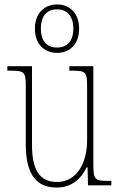

<svg xmlns="http://www.w3.org/2000/svg" viewBox="-20 -834 540 864"><path d="M237 -596C293 -596 336 -634 336 -705C336 -776 293 -814 237 -814C181 -814 137 -776 137 -705C137 -634 181 -596 237 -596ZM237 -620C195 -620 164 -644 164 -705C164 -767 195 -792 237 -792C277 -792 310 -767 310 -705C310 -644 277 -620 237 -620ZM235 10C304 10 345 -30 370 -81H374L376 0H481V-20H470C406 -20 400 -24 400 -99V-536H292V-516H300C371 -516 372 -511 372 -431V-203C372 -104 328 -15 236 -15C155 -15 124 -75 124 -182V-536H13V-516H24C91 -516 96 -511 96 -443V-184C96 -46 146 10 235 10Z"/></svg>

Font: Noto Serif Bengali Condensed Thin
Style: Regular
Weight: 100
Width: 3
Designer: Juan Bruce, Universal Thirst, Indian Type Foundry and the Monotype Design Team.
Foundry: Monotype Imaging Inc.
Version: Version 2.003